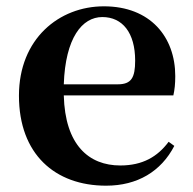

<svg xmlns="http://www.w3.org/2000/svg" viewBox="-20 -572 612 608"><path d="M316 16C415 16 490 -29 532 -110L514 -123C479 -76 432 -48 361 -48C261 -48 186 -113 182 -270H529C533 -288 535 -306 535 -331C535 -455 456 -552 309 -552C167 -552 40 -449 40 -269C40 -84 154 16 316 16ZM182 -305C187 -452 240 -518 304 -518C368 -518 408 -468 408 -380C408 -326 396 -305 353 -305Z"/></svg>

Font: Source Han Serif CN
Style: Bold
Weight: 700
Designer: Ryoko NISHIZUKA 西塚涼子 (kana & ideographs); Frank Grießhammer (Latin, Greek & Cyrillic); Wenlong ZHANG 张文龙 (bopomofo); San
Foundry: Adobe
Version: Version 2.003;hotconv 1.1.1;makeotfexe 2.6.0